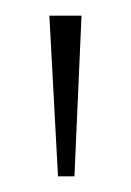

<svg xmlns="http://www.w3.org/2000/svg" viewBox="-20 -734 167 245"><path d="M54 -509H75L84 -714H43Z"/></svg>

Font: Noto Serif Myanmar SemiCondensed Thin
Style: Regular
Weight: 100
Width: 4
Designer: Ben Mitchell and the Monotype Design Team
Foundry: Monotype Imaging Inc.
Version: Version 2.106